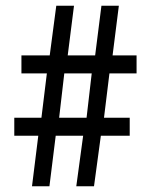

<svg xmlns="http://www.w3.org/2000/svg" viewBox="-20 -652 528 672"><path d="M114 -177 92 0H153L175 -177H271L247 0H309L333 -177H434V-240H344L363 -395H458V-458H374L396 -632H335L313 -458H217L239 -632H177L154 -458H55V-395H144L125 -240H30V-177ZM283 -240H187L205 -395H301Z"/></svg>

Font: Noto Sans Devanagari ExtraCondensed
Style: Regular
Weight: 400
Width: 2
Designer: Jelle Bosma - Monotype Design Team
Foundry: Monotype Imaging Inc.
Version: Version 2.004